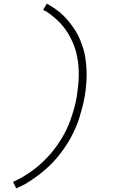

<svg xmlns="http://www.w3.org/2000/svg" viewBox="-20 -861 640 1042"><path d="M68 161 51 126Q78 114 103.5 99Q129 84 153.5 66.5Q178 49 200 29Q222 9 242.5 -13Q263 -35 280.5 -59Q298 -83 313.5 -108Q329 -133 341.5 -159.5Q354 -186 363.5 -213Q373 -240 382 -272Q391 -304 394 -322L398 -346Q402 -373 404.5 -399.5Q407 -426 407.5 -452.5Q408 -479 405.5 -505Q403 -531 398 -556.5Q393 -582 384.5 -605.5Q376 -629 365 -651.5Q354 -674 340 -694.5Q326 -715 309.5 -733Q293 -751 270.5 -769.5Q248 -788 234 -797L214 -807L234 -841Q258 -828 280.5 -812.5Q303 -797 322.5 -778Q342 -759 358.5 -738Q375 -717 389.5 -694Q404 -671 414.5 -645.5Q425 -620 433 -593.5Q441 -567 444.5 -539Q448 -511 449.5 -482Q451 -453 449 -419Q447 -385 444 -366L440 -340Q435 -311 427.5 -281.5Q420 -252 411 -223Q402 -194 389.5 -165.5Q377 -137 362 -110Q347 -83 329 -57Q311 -31 290.5 -6.5Q270 18 247 40Q224 62 199 81.5Q174 101 143 121.5Q112 142 93 150Z"/></svg>

Font: Iosevka Aile Extralight
Style: Italic
Weight: 200
Italic angle: -9°
Designer: Belleve Invis
Foundry: Belleve Invis
Version: Version 31.1.0; ttfautohint (v1.8.4)